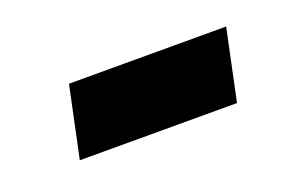

<svg xmlns="http://www.w3.org/2000/svg" viewBox="-33 -417 402 264"><g transform="rotate(-20 167.5 -285.0)"><path d="M52 -233 74 -337H304L282 -233Z"/></g></svg>

Font: Saira SemiCondensed SemiBold
Style: Italic
Weight: 600
Width: 4
Italic angle: -12°
Designer: Hector Gatti with collaboration of the Omnibus-Type team
Foundry: Omnibus-Type
Version: Version 1.101